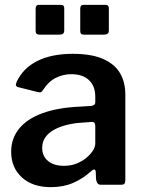

<svg xmlns="http://www.w3.org/2000/svg" viewBox="-20 -762 598 792"><path d="M355 -55Q322 -25 281.5 -7.5Q241 10 190 10Q114 10 70 -30.5Q26 -71 26 -136Q26 -191 59 -231.5Q92 -272 155 -295Q218 -318 307 -322L357 -325Q362 -326 367.5 -329Q373 -332 373 -340V-363Q373 -407 347 -431.5Q321 -456 274 -456Q240 -456 209.5 -440.5Q179 -425 157 -390Q153 -384 149.5 -382Q146 -380 137 -382L53 -403Q48 -405 46 -409Q44 -413 49 -425Q76 -482 135 -511Q194 -540 280 -540Q357 -540 405 -519Q453 -498 475 -460.5Q497 -423 497 -372V-20Q497 -9 493.5 -4.5Q490 0 480 0H395Q386 0 381.5 -7Q377 -14 376 -24L375 -54Q372 -71 355 -55ZM373 -242Q373 -260 358 -259L317 -256Q284 -254 254.5 -246.5Q225 -239 202.5 -226.5Q180 -214 167 -195.5Q154 -177 154 -152Q154 -118 178 -98Q202 -78 244 -78Q272 -78 295 -87Q318 -96 335 -110Q352 -124 362.5 -139.5Q373 -155 373 -171V-242ZM245 -728V-637Q245 -627 240 -623Q235 -619 224 -619H144Q134 -619 130.5 -623Q127 -627 127 -635V-726Q127 -742 140 -742H232Q245 -742 245 -728ZM429 -728V-637Q429 -627 424 -623Q419 -619 407 -619H328Q317 -619 314 -623Q311 -627 311 -635V-726Q311 -742 324 -742H416Q429 -742 429 -728Z"/></svg>

Font: Libre Franklin Thin SemiBold
Style: Regular
Weight: 600
Version: Version 3.000